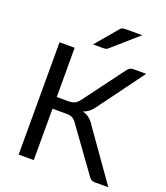

<svg xmlns="http://www.w3.org/2000/svg" viewBox="-164 -1038 998 1151"><g transform="rotate(20 335.0 -463.0)"><path d="M663.5 0H576.5Q562 0 551.8 -7.8Q541.5 -15.5 532.5 -30.5L343 -293Q330 -312.5 315 -320.2Q300 -328 274 -328H188V0H91.5V-716.5H188V-402.5H262.5Q285 -402.5 300.8 -409.5Q316.5 -416.5 332 -437L519.5 -689Q527 -701 537.8 -708.8Q548.5 -716.5 563 -716.5H644.5L428 -422Q403.5 -387.5 365 -374.5Q391.5 -367.5 409.8 -352.2Q428 -337 444.5 -310ZM543 -926 380 -783Q372.5 -776 365.5 -774.5Q358.5 -773 348.5 -773H284.5L400 -910Q408.5 -921 417.2 -923.5Q426 -926 442.5 -926Z"/></g></svg>

Font: Lato 2
Style: Regular
Weight: 400
Designer: Lukasz Dziedzic with Adam Twardoch and Botio Nikoltchev
Foundry: tyPoland Lukasz Dziedzic
Version: Version 2.015; 2015-08-06; http://www.latofonts.com/